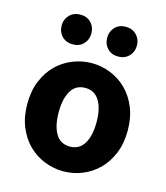

<svg xmlns="http://www.w3.org/2000/svg" viewBox="-109 -796 772 892"><g transform="rotate(15 277.5 -350.0)"><path d="M278 12Q231 12 187 -5.5Q143 -23 109.5 -56Q76 -89 56 -137.5Q36 -186 36 -248Q36 -310 56 -358.5Q76 -407 109.5 -440Q143 -473 187 -490.5Q231 -508 278 -508Q325 -508 368.5 -490.5Q412 -473 445.5 -440Q479 -407 499 -358.5Q519 -310 519 -248Q519 -186 499 -137.5Q479 -89 445.5 -56Q412 -23 368.5 -5.5Q325 12 278 12ZM278 -107Q323 -107 346 -145Q369 -183 369 -248Q369 -313 346 -351Q323 -389 278 -389Q232 -389 209.5 -351Q187 -313 187 -248Q187 -183 209.5 -145Q232 -107 278 -107ZM168 -569Q136 -569 116 -589.5Q96 -610 96 -641Q96 -671 116 -691.5Q136 -712 168 -712Q200 -712 219.5 -691.5Q239 -671 239 -641Q239 -610 219.5 -589.5Q200 -569 168 -569ZM386 -569Q354 -569 334.5 -589.5Q315 -610 315 -641Q315 -671 334.5 -691.5Q354 -712 386 -712Q418 -712 438 -691.5Q458 -671 458 -641Q458 -610 438 -589.5Q418 -569 386 -569Z"/></g></svg>

Font: Giro Regular
Style: Bold
Weight: 700
Designer: Paul D. Hunt
Foundry: Adobe Systems Incorporated
Version: Version 1.000;PS 1.0;hotconv 1.0.88;makeotf.lib2.5.647800